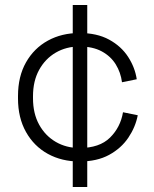

<svg xmlns="http://www.w3.org/2000/svg" viewBox="-20 -632 615 768"><path d="M52 -238V-248Q52 -326 84 -382.5Q116 -439 171.5 -469.5Q227 -500 298 -500Q368 -500 416.5 -473.5Q465 -447 492.5 -404.5Q520 -362 527 -315L468 -303Q463 -342 443 -374.5Q423 -407 387 -426.5Q351 -446 298 -446Q245 -446 203 -421.5Q161 -397 136.5 -352.5Q112 -308 112 -247V-239Q112 -178 136.5 -133.5Q161 -89 203 -64.5Q245 -40 298 -40Q378 -40 420 -81.5Q462 -123 472 -183L531 -171Q522 -124 493.5 -81.5Q465 -39 416.5 -12.5Q368 14 298 14Q227 14 171.5 -16.5Q116 -47 84 -104Q52 -161 52 -238ZM271 116V-612H329V116Z"/></svg>

Font: Space Grotesk Frontify Light
Style: Regular
Weight: 300
Designer: Florian Karsten
Version: Version 2.000